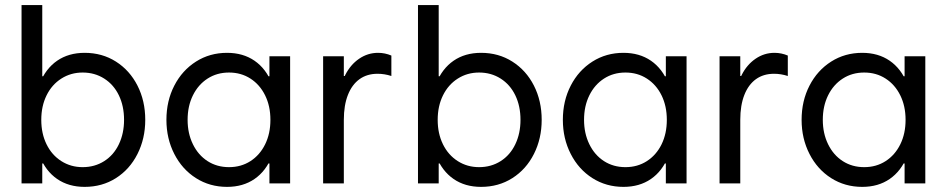

<svg xmlns="http://www.w3.org/2000/svg" viewBox="-20 -727 3753 761"><path d="M65.4 -707H147.5V-385.7L126 -252L147.5 -101.6V0H65.4ZM163.1 -79.1H101.6V-424.8H163.1L113.3 -252Q113.3 -335.9 137.2 -395.5Q161.1 -455.1 206.5 -486.3Q252 -517.6 315.4 -517.6Q384.8 -517.6 439.5 -482.9Q494.1 -448.2 524.9 -387.7Q555.7 -327.1 555.7 -252Q555.7 -177.7 524.9 -116.7Q494.1 -55.7 439.5 -21Q384.8 13.7 315.4 13.7Q252 13.7 206.5 -17.6Q161.1 -48.8 137.2 -108.4Q113.3 -168 113.3 -252ZM471.7 -252Q471.7 -306.6 451.2 -349.1Q430.7 -391.6 393.1 -415.5Q355.5 -439.5 307.6 -439.5Q260.7 -439.5 223.1 -415.5Q185.5 -391.6 164.6 -349.1Q143.6 -306.6 143.6 -252Q143.6 -197.3 164.6 -154.8Q185.5 -112.3 223.1 -88.4Q260.7 -64.5 307.6 -64.5Q355.5 -64.5 393.1 -88.4Q430.7 -112.3 451.2 -155.3Q471.7 -198.2 471.7 -252Z M879.9 13.7Q811.5 13.7 756.8 -21Q702.1 -55.7 670.9 -116.7Q639.6 -177.7 639.6 -252Q639.6 -327.1 670.9 -387.7Q702.1 -448.2 756.8 -482.9Q811.5 -517.6 879.9 -517.6Q943.4 -517.6 988.8 -486.3Q1034.2 -455.1 1058.1 -395.5Q1082 -335.9 1082 -252L1032.2 -424.8H1093.8V-79.1H1032.2L1082 -252Q1082 -168 1058.1 -108.4Q1034.2 -48.8 988.8 -17.6Q943.4 13.7 879.9 13.7ZM1051.8 -252Q1051.8 -306.6 1030.8 -349.1Q1009.8 -391.6 972.7 -415.5Q935.5 -439.5 887.7 -439.5Q839.8 -439.5 802.7 -415.5Q765.6 -391.6 744.6 -349.1Q723.6 -306.6 723.6 -252Q723.6 -198.2 744.6 -155.3Q765.6 -112.3 802.7 -88.4Q839.8 -64.5 887.7 -64.5Q935.5 -64.5 972.7 -88.4Q1009.8 -112.3 1030.8 -154.8Q1051.8 -197.3 1051.8 -252ZM1047.9 0V-101.6L1069.3 -252L1047.9 -385.7V-503.9H1129.9V0Z M1260.7 -503.9H1342.8V0H1260.7ZM1328.1 -341.8V-425.8H1358.4L1328.1 -341.8Q1328.1 -389.6 1348.6 -430.2Q1369.1 -470.7 1403.3 -494.1Q1437.5 -517.6 1478.5 -517.6Q1505.9 -517.6 1531.2 -506.8V-425.8Q1503.9 -434.6 1476.6 -434.6Q1434.6 -434.6 1404.8 -413.1Q1375 -391.6 1358.9 -350.6Q1342.8 -309.6 1342.8 -252Z M1636.7 -707H1718.8V-385.7L1697.3 -252L1718.8 -101.6V0H1636.7ZM1734.4 -79.1H1672.9V-424.8H1734.4L1684.6 -252Q1684.6 -335.9 1708.5 -395.5Q1732.4 -455.1 1777.8 -486.3Q1823.2 -517.6 1886.7 -517.6Q1956.1 -517.6 2010.7 -482.9Q2065.4 -448.2 2096.2 -387.7Q2127 -327.1 2127 -252Q2127 -177.7 2096.2 -116.7Q2065.4 -55.7 2010.7 -21Q1956.1 13.7 1886.7 13.7Q1823.2 13.7 1777.8 -17.6Q1732.4 -48.8 1708.5 -108.4Q1684.6 -168 1684.6 -252ZM2043 -252Q2043 -306.6 2022.5 -349.1Q2002 -391.6 1964.4 -415.5Q1926.8 -439.5 1878.9 -439.5Q1832 -439.5 1794.4 -415.5Q1756.8 -391.6 1735.8 -349.1Q1714.8 -306.6 1714.8 -252Q1714.8 -197.3 1735.8 -154.8Q1756.8 -112.3 1794.4 -88.4Q1832 -64.5 1878.9 -64.5Q1926.8 -64.5 1964.4 -88.4Q2002 -112.3 2022.5 -155.3Q2043 -198.2 2043 -252Z M2451.2 13.7Q2382.8 13.7 2328.1 -21Q2273.4 -55.7 2242.2 -116.7Q2210.9 -177.7 2210.9 -252Q2210.9 -327.1 2242.2 -387.7Q2273.4 -448.2 2328.1 -482.9Q2382.8 -517.6 2451.2 -517.6Q2514.6 -517.6 2560.1 -486.3Q2605.5 -455.1 2629.4 -395.5Q2653.3 -335.9 2653.3 -252L2603.5 -424.8H2665V-79.1H2603.5L2653.3 -252Q2653.3 -168 2629.4 -108.4Q2605.5 -48.8 2560.1 -17.6Q2514.6 13.7 2451.2 13.7ZM2623 -252Q2623 -306.6 2602.1 -349.1Q2581.1 -391.6 2543.9 -415.5Q2506.8 -439.5 2459 -439.5Q2411.1 -439.5 2374 -415.5Q2336.9 -391.6 2315.9 -349.1Q2294.9 -306.6 2294.9 -252Q2294.9 -198.2 2315.9 -155.3Q2336.9 -112.3 2374 -88.4Q2411.1 -64.5 2459 -64.5Q2506.8 -64.5 2543.9 -88.4Q2581.1 -112.3 2602.1 -154.8Q2623 -197.3 2623 -252ZM2619.1 0V-101.6L2640.6 -252L2619.1 -385.7V-503.9H2701.2V0Z M2832 -503.9H2914.1V0H2832ZM2899.4 -341.8V-425.8H2929.7L2899.4 -341.8Q2899.4 -389.6 2919.9 -430.2Q2940.4 -470.7 2974.6 -494.1Q3008.8 -517.6 3049.8 -517.6Q3077.1 -517.6 3102.5 -506.8V-425.8Q3075.2 -434.6 3047.9 -434.6Q3005.9 -434.6 2976.1 -413.1Q2946.3 -391.6 2930.2 -350.6Q2914.1 -309.6 2914.1 -252Z M3397.5 13.7Q3329.1 13.7 3274.4 -21Q3219.7 -55.7 3188.5 -116.7Q3157.2 -177.7 3157.2 -252Q3157.2 -327.1 3188.5 -387.7Q3219.7 -448.2 3274.4 -482.9Q3329.1 -517.6 3397.5 -517.6Q3460.9 -517.6 3506.3 -486.3Q3551.8 -455.1 3575.7 -395.5Q3599.6 -335.9 3599.6 -252L3549.8 -424.8H3611.3V-79.1H3549.8L3599.6 -252Q3599.6 -168 3575.7 -108.4Q3551.8 -48.8 3506.3 -17.6Q3460.9 13.7 3397.5 13.7ZM3569.3 -252Q3569.3 -306.6 3548.3 -349.1Q3527.3 -391.6 3490.2 -415.5Q3453.1 -439.5 3405.3 -439.5Q3357.4 -439.5 3320.3 -415.5Q3283.2 -391.6 3262.2 -349.1Q3241.2 -306.6 3241.2 -252Q3241.2 -198.2 3262.2 -155.3Q3283.2 -112.3 3320.3 -88.4Q3357.4 -64.5 3405.3 -64.5Q3453.1 -64.5 3490.2 -88.4Q3527.3 -112.3 3548.3 -154.8Q3569.3 -197.3 3569.3 -252ZM3565.4 0V-101.6L3586.9 -252L3565.4 -385.7V-503.9H3647.5V0Z"/></svg>

Font: Wanted Sans Std Variable
Style: Regular
Weight: 400
Designer: Original Design by Kil Hyung-jin and Kang Hanbin, Wanted Lab, Inc;
Foundry: Wanted Lab, Inc.
Version: Version 1.003;Glyphs 3.2 (3227)